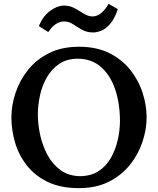

<svg xmlns="http://www.w3.org/2000/svg" viewBox="-20 -958 817 994"><path d="M389 16Q294 16 227.5 -16Q161 -48 119 -101.5Q77 -155 58 -220Q39 -285 39 -350Q39 -413 60.5 -477.5Q82 -542 125 -596Q168 -650 234 -683Q300 -716 389 -716Q480 -716 546 -683Q612 -650 655 -595.5Q698 -541 718.5 -477Q739 -413 739 -350Q739 -288 717.5 -223.5Q696 -159 653 -105Q610 -51 544 -17.5Q478 16 389 16ZM397 -46Q452 -47 491 -72.5Q530 -98 554 -140.5Q578 -183 589.5 -233Q601 -283 601 -332Q601 -421 576.5 -494.5Q552 -568 502.5 -611.5Q453 -655 379 -654Q324 -653 285.5 -626.5Q247 -600 222.5 -557.5Q198 -515 187 -464Q176 -413 176 -364Q176 -314 188 -259Q200 -204 226 -155.5Q252 -107 294.5 -76.5Q337 -46 397 -46ZM590 -911Q574 -863 552 -836.5Q530 -810 506.5 -800Q483 -790 462 -790Q429 -790 404.5 -804Q380 -818 358.5 -832.5Q337 -847 310 -847Q291 -847 270 -834Q249 -821 230 -792L181 -823Q202 -874 238.5 -901Q275 -928 309 -929Q336 -929 355.5 -920.5Q375 -912 391.5 -901Q408 -890 424.5 -881.5Q441 -873 461 -873Q483 -873 505 -891.5Q527 -910 542 -938Z"/></svg>

Font: Lora SemiBold
Style: Regular
Weight: 600
Designer: Olga Karpushina, Alexei Vanyashin (Cyrillic)
Foundry: Cyreal
Version: Version 3.011; ttfautohint (v1.8.4.7-5d5b)